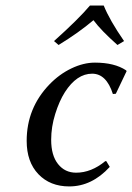

<svg xmlns="http://www.w3.org/2000/svg" viewBox="-20 -666 479 696"><path d="M356 -646Q377.4 -592.8 429.7 -517.1L405.8 -502.9Q346.2 -555.7 318.8 -592.8Q265.1 -547.4 192.4 -502.9L175.8 -517.1Q265.1 -597.2 306.2 -646ZM314 -398.9Q258.3 -398.9 215.3 -332Q194.8 -299.8 180.2 -252.9Q165.5 -206.1 165.5 -159.2Q165.5 -102.5 190.4 -71.3Q215.3 -40 255.9 -40Q311 -40 361.8 -82H365.2L377.9 -61Q313 9.8 231 9.8Q161.6 9.8 119.1 -34.7Q76.7 -79.1 76.7 -155.3Q76.7 -273.9 158.7 -359.4Q194.8 -397 238.8 -418Q282.7 -439 324.2 -439Q395 -439 437 -411.1L439 -408.2L399.9 -326.2L389.2 -325.2Q365.7 -398.9 314 -398.9Z"/></svg>

Font: Linux Biolinum O
Style: Italic
Weight: 400
Italic angle: -12°
Designer: Philipp H. Poll
Foundry: Philipp H. Poll
Version: Version 1.1.3